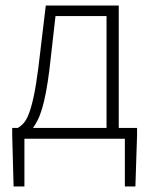

<svg xmlns="http://www.w3.org/2000/svg" viewBox="-20 -500 541 692"><path d="M68 0V172H29L24 -13V-39H44Q55 -45 65 -56Q75 -67 84 -90Q93 -113 101.5 -152.5Q110 -192 118 -254L145 -480H408V-39H474V-13L468 172H430V0ZM158 -248Q152 -201 145.5 -167Q139 -133 131.5 -108Q124 -83 115.5 -66.5Q107 -50 99 -39H364V-442H180Z"/></svg>

Font: Giro Light
Style: Regular
Weight: 300
Designer: Paul D. Hunt
Foundry: Adobe Systems Incorporated
Version: Version 1.000;PS 1.0;hotconv 1.0.88;makeotf.lib2.5.647800